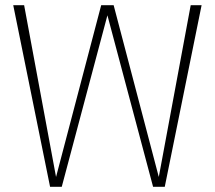

<svg xmlns="http://www.w3.org/2000/svg" viewBox="-20 -720 828 740"><path d="M757 -700 615 0H570L394 -661L218 0H173L31 -700H73L196 -38L370 -700H418L592 -38L715 -700Z"/></svg>

Font: Sarabun Thin
Style: Regular
Weight: 250
Designer: Suppakit Chalermlarp | Katatrad Co.,Ltd.
Foundry: Cadson Demak Co.,Ltd.
Version: Version 1.000; ttfautohint (v1.6)